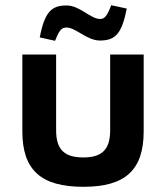

<svg xmlns="http://www.w3.org/2000/svg" viewBox="-20 -710 640 739"><path d="M66 -205C66 -56 137 9 301 9C463 9 533 -56 533 -205V-500H404V-209C404 -136 374 -104 301 -104C226 -104 196 -136 196 -209V-500H66ZM133 -566 192 -553C209 -596 218 -604 236 -604C272 -604 314 -554 365 -554C426 -554 449 -583 468 -677L408 -690C392 -647 382 -637 365 -637C328 -637 288 -689 236 -689C179 -689 152 -665 133 -566Z"/></svg>

Font: LT Wave Mono Bold
Style: Regular
Weight: 700
Designer: Daniel Lyons
Version: Version 2.5 (Glyphs App)